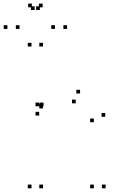

<svg xmlns="http://www.w3.org/2000/svg" viewBox="-50 -1006 690 1036"><path d="M182 -428V-448H162V-428ZM182 -755V-775H162V-755ZM120 -755V-775H100V-755ZM120 10V-10H100V10ZM182 10V-10H162V10ZM182 -421V-441H162V-421ZM518 -376V-396H498V-376ZM382 -501.5V-521.5H362V-501.5ZM185 -432.5V-452.5H165V-432.5ZM161.5 -432.5V-452.5H141.5V-432.5ZM161.5 -382.5V-402.5H141.5V-382.5ZM358.5 -448.5V-468.5H338.5V-448.5ZM456.5 -346.5V-366.5H436.5V-346.5ZM456.5 10V-10H436.5V10ZM520 10V-10H500V10ZM55.5 -850V-870H35.5V-850ZM165 -952V-972H145V-952ZM137 -952V-972H117V-952ZM246.5 -850V-870H226.5V-850ZM312 -850V-870H292V-850ZM180 -966.5V-986.5H160V-966.5ZM122 -966.5V-986.5H102V-966.5ZM-10 -850V-870H-30V-850Z"/></svg>

Font: Monaspace Argon Dots Var
Style: Regular
Weight: 400
Designer: Riley Cran and the Lettermatic Team
Version: Version 1.100 (Monaspace Argon Dots)